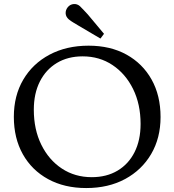

<svg xmlns="http://www.w3.org/2000/svg" viewBox="-20 -941 882 971"><path d="M416 10Q306 10 223.5 -35Q141 -80 95.5 -161Q50 -242 50 -350Q50 -457 97.5 -538Q145 -619 230.5 -664.5Q316 -710 428 -710Q538 -710 619.5 -665Q701 -620 746.5 -539Q792 -458 792 -349Q792 -243 744.5 -162Q697 -81 612.5 -35.5Q528 10 416 10ZM444 -45Q519 -45 574.5 -78Q630 -111 660.5 -171.5Q691 -232 691 -314Q691 -414 653 -491Q615 -568 549 -612Q483 -656 398 -656Q323 -656 267.5 -622.5Q212 -589 181.5 -528.5Q151 -468 151 -386Q151 -286 189 -209Q227 -132 293 -88.5Q359 -45 444 -45ZM488 -746 376 -812Q363 -820 351 -827Q339 -834 328 -843Q313 -856 312 -873Q311 -890 323 -905Q335 -919 352.5 -920.5Q370 -922 384 -910Q394 -900 403.5 -890Q413 -880 424 -868L506 -770Z"/></svg>

Font: Hedvig Letters Serif 14pt
Style: Regular
Weight: 400
Designer: Alexander Örn & Tor Weibull
Foundry: Kanon Foundry
Version: Version 1.000; ttfautohint (v1.8.4.7-5d5b)